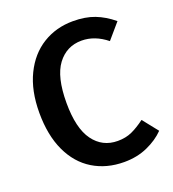

<svg xmlns="http://www.w3.org/2000/svg" viewBox="-132 -807 832 923"><g transform="rotate(-20 284.0 -345.5)"><path d="M547 -633 480 -555Q419 -604 352 -604Q275 -604 228.5 -542Q182 -480 182 -347Q182 -217 228 -154Q274 -91 352 -91Q393 -91 425 -105.5Q457 -120 493 -147L555 -69Q520 -33 466.5 -9Q413 15 347 15Q257 15 188 -27Q119 -69 81 -150.5Q43 -232 43 -347Q43 -460 82.5 -541Q122 -622 190.5 -664Q259 -706 345 -706Q408 -706 455 -688Q502 -670 547 -633Z"/></g></svg>

Font: Fira Sans Medium
Style: Regular
Weight: 500
Designer: bBox Type GmbH & Carrois Corporate GbR & Edenspiekermann AG
Foundry: bBox Type GmbH & Carrois Corporate GbR & Edenspiekermann AG
Version: Version 4.301